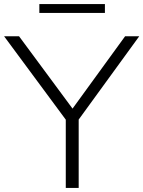

<svg xmlns="http://www.w3.org/2000/svg" viewBox="-31 -917 700 937"><path d="M290 0V-333L-11 -740H62L323 -387L579.5 -740H648.5L353 -333.5V0ZM161 -854V-897H481V-854Z"/></svg>

Font: Encode Sans Expanded Expanded Light
Style: Regular
Weight: 300
Width: 7
Designer: Multiple Designers
Foundry: Impallari Type
Version: Version 3.000; ttfautohint (v1.8.3) -l 8 -r 50 -G 200 -x 14 